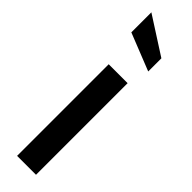

<svg xmlns="http://www.w3.org/2000/svg" viewBox="-263 -740 732 732"><g transform="rotate(45 103.0 -374.5)"><path d="M52 -494H154V0H52ZM27 -641V-749L178 -652V-581Z"/></g></svg>

Font: Cabin Condensed Medium
Style: Regular
Weight: 500
Width: 3
Version: Version 2.001